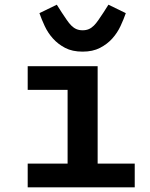

<svg xmlns="http://www.w3.org/2000/svg" viewBox="-20 -798 640 818"><path d="M98 -101H268V-415H98V-516H396V-101H554V0H98ZM332 -578Q288 -578 257.5 -594Q227 -610 205.5 -634Q184 -658 170.5 -687Q157 -716 148 -742L222 -778L243 -745Q255 -727 264.5 -713Q274 -699 284 -689Q294 -679 305.5 -674Q317 -669 332 -669Q347 -669 358.5 -674Q370 -679 380 -689Q390 -699 399.5 -713Q409 -727 421 -745L442 -778L516 -742Q507 -716 493.5 -687Q480 -658 458.5 -634Q437 -610 406 -594Q375 -578 332 -578Z"/></svg>

Font: IBM Plex Mono SmBld
Style: Regular
Weight: 600
Monospace: yes
Designer: Mike Abbink, Paul van der Laan, Pieter van Rosmalen
Foundry: Bold Monday
Version: Version 2.3